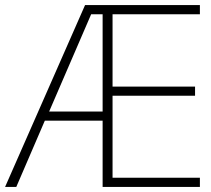

<svg xmlns="http://www.w3.org/2000/svg" viewBox="-21 -734 828 754"><path d="M764 0H382V-260H155L43 0H-1L313 -714H764V-678H421V-394H745V-358H421V-36H764ZM172 -296H382V-678H337Z"/></svg>

Font: Noto Sans Gujarati ExtraLight
Style: Regular
Weight: 200
Designer: Jelle Bosma - Monotype Design Team, Universal Thirst
Foundry: Monotype Imaging Inc.
Version: Version 2.106; ttfautohint (v1.8.4.7-5d5b)